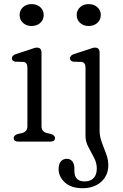

<svg xmlns="http://www.w3.org/2000/svg" viewBox="-20 -708 617 960"><path d="M137.5 -578Q112 -578 95 -593.5Q78 -609 78 -633Q78 -656.5 95 -672Q112 -687.5 137.5 -687.5Q164.5 -687.5 181.5 -672Q198.5 -656.5 198.5 -633Q198.5 -609 181.5 -593.5Q164.5 -578 137.5 -578ZM187.5 -445V-77Q187.5 -50 213.5 -43L235 -38Q255 -31.5 255 -18Q255 0 232 0H71.5Q48.5 0 48.5 -18Q48.5 -31.5 69 -38L91 -43Q117 -50 117 -77V-370.5Q117 -396.5 96 -398.5L57 -399.5Q39.5 -402.5 39.5 -416.5Q39.5 -431 60 -438L125.5 -459Q136.5 -462.5 146.5 -466.2Q156.5 -470 164 -470Q187.5 -470 187.5 -445ZM423 -578Q397.5 -578 380.5 -593.5Q363.5 -609 363.5 -633Q363.5 -656.5 380.5 -672Q397.5 -687.5 423 -687.5Q449.5 -687.5 466.8 -672Q484 -656.5 484 -633Q484 -609 466.8 -593.5Q449.5 -578 423 -578ZM478 -54.5Q478 -26 488.8 3Q499.5 32 510.5 60.8Q521.5 89.5 521.5 117.5Q521.5 169.5 485.8 201.2Q450 233 392.5 233Q335.5 233 304.2 204Q273 175 273 137.5Q273 112.5 284.2 99.2Q295.5 86 314 86Q331.5 86 341.8 99Q352 112 352 134.5V149Q352 172.5 364.8 186Q377.5 199.5 404 199Q432 199 448 182.5Q464 166 464 134Q464 106.5 449.8 79.8Q435.5 53 421.5 26.2Q407.5 -0.5 407.5 -27.5V-370.5Q407.5 -396.5 386.5 -398.5L347.5 -399.5Q330 -402 330 -416.5Q330 -431 350.5 -438L416 -459Q427 -462.5 437 -466.2Q447 -470 454.5 -470Q478 -470 478 -445Z"/></svg>

Font: Fraunces 9pt SuperSoft Light
Style: Regular
Weight: 300
Version: Version 1.000;[b76b70a41]